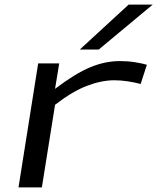

<svg xmlns="http://www.w3.org/2000/svg" viewBox="-20 -810 680 830"><path d="M236 -536 218 -426Q305 -492 369.5 -519Q434 -546 499 -546Q533 -546 564 -541Q595 -536 615 -530L588 -447Q562 -454 532 -458.5Q502 -463 474 -463Q419 -463 356 -439Q293 -415 218 -357L161 0H60L145 -536ZM325 -596 536 -790H640L407 -596Z"/></svg>

Font: Georama ExtraExtended
Style: Italic
Weight: 400
Width: 8
Italic angle: -9°
Designer: Jean-Baptiste Levee
Foundry: Production Type
Version: Version 1.000